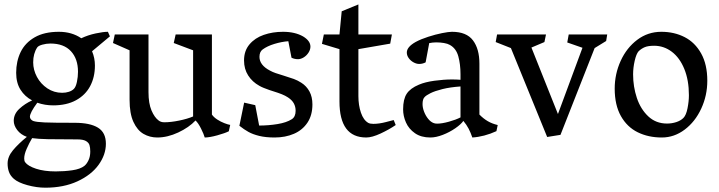

<svg xmlns="http://www.w3.org/2000/svg" viewBox="-20 -623 3323 887"><path d="M469.2 41Q469.2 91.8 435.3 138.7Q401.4 185.5 337.6 214.8Q273.9 244.1 189.5 244.1Q149.4 244.1 106.7 232.4Q64 220.7 43.9 203.1Q27.8 189 21.5 171.4Q15.1 153.8 15.1 132.3Q15.1 101.1 39.6 71.5Q64 42 104 9.3Q75.7 -1 59.6 -22.2Q43.5 -43.5 43.5 -64.9Q43.5 -96.2 69.1 -120.1Q94.7 -144 128.4 -159.2Q94.7 -176.8 74.7 -208.5Q54.7 -240.2 54.7 -286.6Q54.7 -339.8 75.4 -382.6Q96.2 -425.3 140.4 -450.7Q184.6 -476.1 252 -476.1Q312 -476.1 355.5 -446.3Q386.2 -460.9 421.6 -468.5Q457 -476.1 478.5 -476.1L487.8 -455.1L405.3 -386.2Q418.5 -355 418.5 -320.3Q418.5 -266.6 396.5 -225.1Q374.5 -183.6 331.1 -159.9Q287.6 -136.2 225.6 -136.2Q187.5 -136.2 152.3 -148.4Q118.2 -102.5 118.2 -83.5Q118.2 -77.1 122.8 -71.8Q127.4 -66.4 133.8 -64Q147.9 -59.1 185.8 -57.4Q223.6 -55.7 325.2 -55.7Q396 -55.7 432.6 -33.2Q469.2 -10.7 469.2 41ZM133.3 -335Q133.3 -300.3 150.6 -267.8Q168 -235.4 198.7 -214.8Q229.5 -194.3 267.1 -194.3Q284.2 -194.3 298.3 -199Q312.5 -203.6 321.3 -212.4Q330.6 -221.7 335.4 -244.9Q340.3 -268.1 340.3 -291.5Q340.3 -351.1 307.6 -386.5Q274.9 -421.9 212.9 -421.9Q193.8 -421.9 175.5 -416.7Q157.2 -411.6 151.9 -403.8Q133.3 -375.5 133.3 -335ZM397 77.1Q397 58.6 393.3 47.1Q389.6 35.6 376.7 28.3Q363.8 21 337.4 21Q249 21 201.9 20Q154.8 19 128.4 15.1Q114.7 38.1 103.3 64.2Q91.8 90.3 91.8 109.4Q91.8 120.6 96.2 126.5Q108.9 144 146.5 156.5Q184.1 168.9 237.3 168.9Q276.9 168.9 314 163.6Q351.1 158.2 370.1 143.1Q380.9 134.3 388.9 117.2Q397 100.1 397 77.1Z M502 -424.3 510.3 -463.9H666V-197.3Q666 -145.5 679.9 -112.8Q693.8 -80.1 713.4 -65.9Q723.6 -58.1 739.3 -58.1Q769 -58.1 807.4 -65.9Q845.7 -73.7 872.1 -85V-390.6L782.7 -424.3L791.5 -463.9H959V-93.8Q967.3 -81.5 983.4 -71Q999.5 -60.5 1016.6 -54Q1033.7 -47.4 1043.5 -45.9L1037.1 -16.6Q1020 -7.8 983.9 2.2Q947.8 12.2 925.8 12.2Q921.9 -2.4 908.9 -28.6Q896 -54.7 883.3 -66.4Q853 -34.2 803.5 -11Q753.9 12.2 706.5 12.2Q671.9 12.2 643.1 -4.4Q614.3 -21 596.4 -59.8Q578.6 -98.6 578.6 -162.1V-390.6Z M1193.4 -394.5Q1178.7 -383.8 1178.7 -360.4Q1178.7 -322.3 1227.1 -296.9Q1239.7 -290 1253.2 -285.4Q1266.6 -280.8 1291 -273.4Q1319.8 -264.6 1337.6 -258.1Q1355.5 -251.5 1372.1 -240.7Q1396 -225.6 1409.7 -200.4Q1423.3 -175.3 1423.3 -140.6Q1423.3 -90.8 1400.4 -56.4Q1377.4 -22 1337.9 -4.9Q1298.3 12.2 1248.5 12.2Q1207.5 12.2 1177.7 4.9Q1147.9 -2.4 1127.7 -13.7Q1107.4 -24.9 1085.9 -42L1107.9 -148.9L1159.2 -137.2L1177.2 -43Q1220.2 -43 1262 -49.8Q1303.7 -56.6 1328.1 -72.3Q1345.7 -83.5 1345.7 -111.3Q1345.7 -129.9 1337.6 -145Q1329.6 -160.2 1310.5 -172.9Q1297.9 -181.2 1282.2 -187.5Q1266.6 -193.8 1242.7 -201.2Q1238.8 -202.1 1224.9 -207Q1210.9 -211.9 1199.2 -216.6Q1187.5 -221.2 1178.2 -226.6Q1145.5 -244.6 1126.5 -274.4Q1107.4 -304.2 1107.4 -343.8Q1107.4 -388.2 1132.6 -418Q1157.7 -447.8 1198.5 -461.9Q1239.3 -476.1 1287.6 -476.1Q1342.8 -476.1 1380.4 -454.6Q1414.1 -434.1 1414.1 -407.7Q1414.1 -393.6 1405.3 -379.9Q1396.5 -366.2 1383.1 -357.9Q1369.6 -349.6 1356.9 -349.6Q1340.3 -349.6 1326.7 -356.4L1312 -432.6Q1280.8 -430.2 1247.8 -420.2Q1214.8 -410.2 1193.4 -394.5Z M1476.1 -463.9H1548.3L1558.6 -570.8L1635.7 -602.5V-463.9H1790.5L1782.7 -421.4L1635.7 -396V-179.2Q1635.7 -136.7 1647.5 -102.3Q1659.2 -67.9 1681.6 -55.2Q1689.9 -50.8 1704.6 -50.8Q1731.9 -50.8 1763.7 -59.3Q1795.4 -67.9 1798.8 -68.4L1808.1 -45.4Q1778.3 -24.9 1738.5 -6.3Q1698.7 12.2 1671.9 12.2Q1548.3 12.2 1548.3 -154.3V-396L1467.3 -420.4Z M1915.5 -231.9Q1943.8 -244.1 1987.1 -250Q2030.3 -255.9 2068.4 -255.9Q2088.4 -255.9 2107.4 -254.4V-280.8Q2107.4 -325.7 2097.4 -362.5Q2087.4 -399.4 2058.1 -415.5Q2047.9 -421.4 2031 -424.3Q2014.2 -427.2 1995.6 -427.2Q1979 -427.2 1962.9 -423.8L1946.3 -335Q1932.6 -327.6 1916.5 -327.6Q1903.8 -327.6 1890.4 -335Q1877 -342.3 1868.2 -354.5Q1859.4 -366.7 1859.4 -380.4Q1859.4 -406.2 1900.4 -429.2Q1924.8 -442.4 1958.3 -453.1Q1991.7 -463.9 2022.2 -470Q2052.7 -476.1 2067.9 -476.1Q2135.3 -476.1 2165 -436.5Q2194.8 -397 2194.8 -329.1V-93.8Q2212.9 -75.2 2233.4 -63.2Q2253.9 -51.3 2279.3 -45.4L2273.4 -17.1Q2246.1 -4.4 2217 3.2Q2188 10.7 2162.1 12.2Q2154.3 -10.7 2144.8 -28.8Q2135.3 -46.9 2120.6 -64.5Q2109.9 -48.8 2083.5 -30.5Q2057.1 -12.2 2025.6 0Q1994.1 12.2 1968.3 12.2Q1925.3 12.2 1897 -7.6Q1868.7 -27.3 1855.5 -57.1Q1842.3 -86.9 1842.3 -117.7Q1842.3 -164.6 1858.9 -189.9Q1875.5 -215.3 1915.5 -231.9ZM1999.5 -51.8Q2021.5 -51.8 2054 -60.8Q2086.4 -69.8 2107.4 -80.6V-223.6Q2059.1 -220.2 2023.9 -211.4Q1988.8 -202.6 1968.8 -192.6Q1948.7 -182.6 1941.4 -174.3Q1932.1 -165 1932.1 -142.1Q1932.1 -125.5 1939.2 -106.9Q1946.3 -88.4 1958 -74Q1969.7 -59.6 1982.9 -54.7Q1989.3 -51.8 1999.5 -51.8Z M2785.2 -463.9 2780.3 -433.6 2727.1 -400.9 2569.3 0 2507.8 9.8 2340.3 -400.9 2270 -428.7 2276.4 -463.9H2502.4L2495.1 -428.7L2435.1 -403.3L2557.6 -96.2L2670.9 -402.3L2600.6 -426.8L2607.4 -463.9Z M3035.2 -476.1Q3095.2 -476.1 3143.1 -451.4Q3190.9 -426.8 3219.2 -376Q3247.6 -325.2 3247.6 -250Q3247.6 -181.6 3219.5 -121.1Q3191.4 -60.5 3143.1 -24.2Q3094.7 12.2 3037.6 12.2Q2975.1 12.2 2926 -12Q2877 -36.1 2848.4 -86.9Q2819.8 -137.7 2819.8 -213.4Q2819.8 -281.2 2847.4 -341.8Q2875 -402.3 2924.1 -439.2Q2973.1 -476.1 3035.2 -476.1ZM3137.2 -78.1Q3149.9 -90.8 3156.2 -122.8Q3162.6 -154.8 3162.6 -183.1Q3162.6 -252.4 3141.4 -304.4Q3120.1 -356.4 3083.5 -384Q3046.9 -411.6 3002 -411.6Q2974.1 -411.6 2958.5 -405Q2942.9 -398.4 2930.2 -386.2Q2919.4 -374 2912.1 -342Q2904.8 -310.1 2904.8 -279.3Q2904.8 -222.7 2922.1 -170.7Q2939.5 -118.7 2974.9 -85.4Q3010.3 -52.2 3061.5 -52.2Q3083.5 -52.2 3104 -58.8Q3124.5 -65.4 3137.2 -78.1Z"/></svg>

Font: Vesper Libre
Style: Regular
Weight: 400
Designer: Robert Keller & Kimya Gandhi
Foundry: Mota Italic
Version: Version 1.058